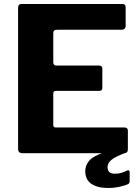

<svg xmlns="http://www.w3.org/2000/svg" viewBox="-20 -762 694 955"><path d="M70 -723Q70 -742 86 -742H590Q605 -742 605 -725V-635Q605 -614 584 -614H264Q245 -614 245 -598V-453Q245 -436 260 -436H472Q489 -436 489 -420V-324Q489 -318 485.5 -314Q482 -310 473 -310H259Q245 -310 245 -298V-141Q245 -128 256 -128H598Q616 -128 616 -113V-18Q616 -10 611.5 -5Q607 0 596 0H92Q70 0 70 -21V-723ZM404 89Q404 61 423.5 37.5Q443 14 503 -6L610 -4Q555 16 535 32.5Q515 49 515 69Q515 86 524 94Q533 102 552 102Q570 102 584.5 97.5Q599 93 610 87Q625 80 625 96V139Q625 149 617 154Q604 160 576.5 166.5Q549 173 517 173Q464 173 434 152Q404 131 404 89Z"/></svg>

Font: Libre Franklin Thin
Style: Bold
Weight: 700
Version: Version 3.000